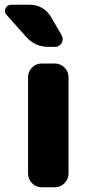

<svg xmlns="http://www.w3.org/2000/svg" viewBox="-48 -787 391 807"><path d="M62 -632 -20 -724Q-32 -736 -25 -751.5Q-18 -767 -1 -767H79Q105 -767 128 -754Q151 -741 165 -718L211 -639Q220 -622 211 -606Q202 -590 183 -590H156Q99 -590 62 -632ZM183 -520Q206 -520 223 -503Q240 -486 240 -463V-57Q240 -34 223 -17Q206 0 183 0H127Q103 0 86.5 -17Q70 -34 70 -57V-463Q70 -486 86.5 -503Q103 -520 127 -520Z"/></svg>

Font: Rounded Mplus 1c ExtraBold
Style: Regular
Weight: 800
Version: Version 1.059.20150529